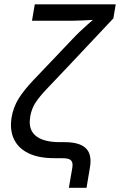

<svg xmlns="http://www.w3.org/2000/svg" viewBox="-20 -748 567 908"><path d="M305.7 140.1 321.8 46.4Q324.7 28.8 320.8 18.6Q316.9 8.3 305.4 4.2Q293.9 0 272.5 0H235.8Q162.6 0 114.5 -23.4Q66.4 -46.9 45.9 -90.1Q25.4 -133.3 34.7 -191.9Q43 -241.7 68.6 -282.5Q94.2 -323.2 137.9 -368.9Q181.6 -414.6 242.7 -479L319.8 -560.1Q339.8 -581.5 358.6 -599.4Q377.4 -617.2 394.8 -632.6Q412.1 -647.9 428 -661.4Q443.8 -674.8 457.5 -686L452.6 -656.2Q434.6 -654.8 414.1 -653.6Q393.6 -652.3 372.1 -651.4Q350.6 -650.4 329.6 -650.1Q308.6 -649.9 290 -649.9H131.3L144.5 -727.5H527.3L516.1 -661.1L296.4 -427.7Q239.7 -367.7 203.4 -329.8Q167 -292 147.9 -262.5Q128.9 -232.9 123 -196.8Q115.7 -153.3 131.3 -126.7Q147 -100.1 180.7 -87.9Q214.4 -75.7 261.7 -75.7H286.6Q356 -75.7 386 -46.9Q416 -18.1 405.3 44.4L389.2 140.1Z"/></svg>

Font: Inter 18pt
Style: Italic
Weight: 400
Italic angle: -9.3988°
Designer: Rasmus Andersson
Foundry: rsms
Version: Version 4.001;git-66647c0bb